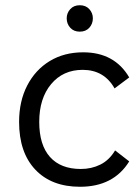

<svg xmlns="http://www.w3.org/2000/svg" viewBox="-20 -706 527 734"><path d="M286 8Q177 8 115 -57.5Q53 -123 53 -240Q53 -319 84 -379Q115 -439 170 -472.5Q225 -506 298 -506Q418 -506 474 -410L418 -368Q378 -439 296 -439Q221 -439 175.5 -384.5Q130 -330 130 -240Q130 -152 171 -106Q212 -60 289 -60Q330 -60 364 -77Q398 -94 420 -131L474 -89Q414 8 286 8ZM285 -585Q262 -585 248.5 -600Q235 -615 235 -636Q235 -656 248.5 -671Q262 -686 285 -686Q308 -686 321.5 -671Q335 -656 335 -636Q335 -615 321.5 -600Q308 -585 285 -585Z"/></svg>

Font: LivvicRegular
Style: Regular
Weight: 400
Designer: Jacques Le Bailly, Baron von Fonthausen
Version: Version 1.001; ttfautohint (v1.8.2)